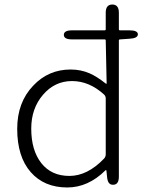

<svg xmlns="http://www.w3.org/2000/svg" viewBox="-20 -815 645 848"><path d="M277 13Q175 13 115.5 -55Q56 -123 56 -246Q56 -363 127 -437Q194 -508 292 -508Q337 -508 376 -491Q408 -477 447 -446Q451 -443 451 -448L447 -636Q447 -641 442 -641H298Q262 -641 262 -661Q262 -681 298 -681H442Q447 -681 447 -686V-759Q447 -795 476 -795Q505 -795 505 -759V-686Q505 -681 510 -681H552Q588 -681 589 -664Q589 -646 553 -644L510 -641Q505 -641 505 -636V-35Q505 0 481 1Q456 3 453 -33L450 -61Q449 -66 445 -62Q369 13 277 13ZM439 -114Q447 -122 447 -134V-380Q447 -391 439 -398Q374 -457 298 -457Q222 -457 170 -396.5Q118 -336 118 -247Q118 -151 162.5 -94.5Q207 -38 286.5 -38Q366 -38 439 -114Z"/></svg>

Font: Resource Han Rounded JP Light
Style: Regular
Weight: 300
Designer: Cyano Hao (round all glyphs); Ryoko NISHIZUKA 西塚涼子 (kana, bopomofo & ideographs); Paul D. Hunt (Latin, Greek & Cyrillic)
Foundry: Cyano Hao
Version: 0.990